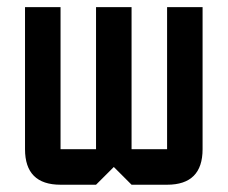

<svg xmlns="http://www.w3.org/2000/svg" viewBox="-20 -508 626 528"><path d="M244.1 -488.3H341.8V-97.7H439.5V-488.3H537.1V-97.7Q537.1 0 439.5 0H341.8L293 -48.8L244.1 0H146.5Q48.8 0 48.8 -97.7V-488.3H146.5V-97.7H244.1Z"/></svg>

Font: BabelStone Runic Norse
Style: Regular
Weight: 400
Designer: Andrew West
Foundry: BabelStone
Version: Version 3.002 March 14, 2022